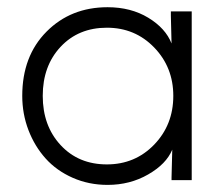

<svg xmlns="http://www.w3.org/2000/svg" viewBox="-20 -502 610 535"><path d="M277.8 -43.9Q356.4 -43.9 409.7 -99.1Q462.9 -154.3 462.9 -234.9Q462.9 -314.5 409.7 -369.6Q356.4 -424.8 277.8 -424.8Q198.7 -424.8 148.9 -371.6Q99.1 -318.4 99.1 -234.9Q99.1 -151.4 148.9 -97.7Q198.7 -43.9 277.8 -43.9ZM42 -234.9Q42 -345.7 109.6 -413.8Q177.2 -481.9 279.8 -481.9Q344.7 -481.9 393.1 -452.6Q441.4 -423.3 458 -380.9L456.1 -458V-470.2H514.2V0H458V-7.8L460 -85Q443.4 -44.9 392.8 -15.9Q342.3 13.2 279.8 13.2Q227.5 13.2 182.6 -6.6Q137.7 -26.4 107.2 -60.3Q76.7 -94.2 59.3 -139.4Q42 -184.6 42 -234.9Z"/></svg>

Font: Kreadon Light
Style: Regular
Weight: 300
Designer: kohakuno
Foundry: StudioGnu
Version: Version 1.000;Glyphs 3.1.2 (3151)